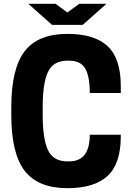

<svg xmlns="http://www.w3.org/2000/svg" viewBox="-20 -970 690 1003"><path d="M203 -370Q203 -245 230.5 -186Q258 -127 332 -127H341Q449 -127 449 -266H611V-257Q611 -115 542 -51Q473 13 332 13Q179 13 109 -77.5Q39 -168 39 -370V-410Q39 -612 109 -702.5Q179 -793 332 -793Q474 -793 542.5 -728.5Q611 -664 611 -520V-484H449Q449 -570 425.5 -611.5Q402 -653 341 -653H332Q258 -653 230.5 -594Q203 -535 203 -410ZM128 -950H270L332 -905L394 -950H536L412 -840H252Z"/></svg>

Font: Cooper Hewitt
Style: Bold
Weight: 711
Designer: Village Type and Design LLC
Foundry: Cooper Hewitt Smithsonian Design Museum
Version: 1.000